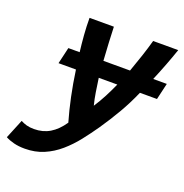

<svg xmlns="http://www.w3.org/2000/svg" viewBox="-210 -639 904 942"><g transform="rotate(20 242.0 -168.0)"><path d="M19 188Q-13 188 -38.5 181.5Q-64 175 -82 165L-41 65Q-26 73 -10 77.5Q6 82 29 82Q75 82 111 60.5Q147 39 177 -5Q160 -64 146.5 -128Q133 -192 123 -263H32L52 -349H111Q106 -390 102.5 -434.5Q99 -479 99 -524H226Q227 -487 229.5 -441.5Q232 -396 235 -349H374Q391 -396 405.5 -440Q420 -484 431 -524H562Q548 -483 531 -438.5Q514 -394 495 -349H566L546 -263H457Q431 -203 398.5 -147Q366 -91 329 -37Q300 5 268.5 45Q237 85 199.5 117.5Q162 150 117.5 169Q73 188 19 188ZM266 -126Q287 -158 305 -192.5Q323 -227 339 -263H242Q247 -227 252.5 -192Q258 -157 266 -126Z"/></g></svg>

Font: Ubuntu Sans Mono SemiBold
Style: Italic
Weight: 600
Italic angle: -13.5°
Monospace: yes
Designer: Dalton Maag Ltd
Foundry: Dalton Maag Ltd
Version: Version 1.006